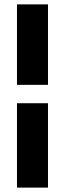

<svg xmlns="http://www.w3.org/2000/svg" viewBox="-20 -731 296 883"><path d="M58.1 131.8V-256.3H200.7V131.8ZM200.7 -340.8H58.1V-710.9H200.7Z"/></svg>

Font: Vazir Black FD-UI
Style: Black-FD-UI
Weight: 900
Designer: Saber Rastikerdar
Foundry: Saber Rastikerdar
Version: Version 30.0.0